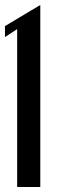

<svg xmlns="http://www.w3.org/2000/svg" viewBox="-69 -752 308 772"><path d="M-49 -647V-603L0 -635V0H93V-732Z"/></svg>

Font: Neocyr
Style: Regular
Weight: 400
Designer: Viktar Palstsiuk <vipals@gmail.com>
Version: 1.00